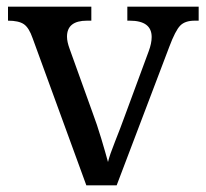

<svg xmlns="http://www.w3.org/2000/svg" viewBox="-20 -556 619 576"><path d="M78 -441Q67 -473 51.5 -483.5Q36 -494 4 -494V-536H254V-494H241Q181 -494 181 -446Q181 -438 183 -429Q185 -420 189 -409L257 -220Q271 -183 284 -139.5Q297 -96 304 -70Q309 -91 325 -131Q341 -171 354 -207L426 -402Q435 -426 435 -445Q435 -494 369 -494H362V-536H576V-494H564Q535 -494 520.5 -479Q506 -464 488 -416L330 0H239Z"/></svg>

Font: Noto Serif Grantha
Style: Regular
Weight: 400
Designer: Monotype Design Team
Foundry: Monotype Imaging Inc.
Version: Version 2.004; ttfautohint (v1.8.4.7-5d5b)